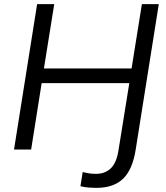

<svg xmlns="http://www.w3.org/2000/svg" viewBox="-20 -725 806 931"><path d="M447 186Q431 186 410.5 184.5Q390 183 370 178L381 109Q399 114 415 116Q431 118 445 118Q490 118 518 90.5Q546 63 555 1L607 -322H182L131 0H48L160 -705H243L193 -393H618L668 -705H750L638 0Q623 97 577 141.5Q531 186 447 186Z"/></svg>

Font: Mulish
Style: Italic
Weight: 400
Italic angle: -9°
Designer: Vernon Adams
Foundry: Vernon Adams
Version: Version 3.603; ttfautohint (v1.8.3)